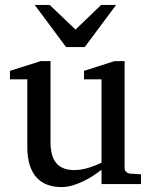

<svg xmlns="http://www.w3.org/2000/svg" viewBox="-20 -740 609 772"><path d="M388.2 0V-57.1Q375.5 -47.4 357.2 -35.2Q338.9 -22.9 317.6 -12.5Q296.4 -2 273.2 5.1Q250 12.2 228 12.2Q195.8 12.2 170.2 2.7Q144.5 -6.8 126.7 -26.6Q108.9 -46.4 99.4 -76.9Q89.8 -107.4 89.8 -149.9V-420.9H20V-455.1L143.1 -494.1H183.1V-168.9Q183.1 -142.6 188.2 -121.6Q193.4 -100.6 204.8 -85.9Q216.3 -71.3 234.9 -63.7Q253.4 -56.2 279.8 -56.2Q294.9 -56.2 310.5 -59.1Q326.2 -62 340.3 -66.7Q354.5 -71.3 366.9 -76.4Q379.4 -81.5 388.2 -85.9V-420.9H317.9V-455.1L439.9 -494.1H481V-64Q481 -54.7 487.5 -48.8Q494.1 -43 502.9 -42L546.9 -39.1V0ZM320.8 -550.8H245.6L119.6 -720.2H179.7L283.7 -621.1L386.7 -720.2H446.8Z"/></svg>

Font: Charis SIL Afr
Style: Regular
Weight: 400
Foundry: SIL International
Version: Version 5.000